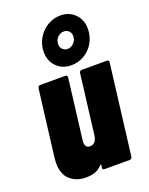

<svg xmlns="http://www.w3.org/2000/svg" viewBox="-153 -895 762 982"><g transform="rotate(-20 228.0 -404.0)"><path d="M308 -517H446Q451 -517 454 -513.5Q457 -510 456 -505L395 -12Q394 -7 390.5 -3.5Q387 0 382 0H244Q239 0 236 -3.5Q233 -7 234 -12L236 -25Q236 -32 230 -26Q213 -7 191.5 0.5Q170 8 142 8Q90 8 56 -22Q22 -52 22 -115Q22 -123 24 -143L69 -505Q70 -510 73.5 -513.5Q77 -517 82 -517H220Q225 -517 228 -513.5Q231 -510 230 -505L190 -180Q189 -175 189 -167Q189 -135 215 -135Q249 -135 255 -181L295 -505Q296 -510 299.5 -513.5Q303 -517 308 -517ZM157 -668Q157 -708 176.5 -742Q196 -776 229 -796Q262 -816 300 -816Q348 -816 379 -784.5Q410 -753 410 -705Q410 -664 391 -630Q372 -596 339 -576.5Q306 -557 268 -557Q219 -557 188 -588.5Q157 -620 157 -668ZM327 -694Q327 -711 316.5 -722Q306 -733 289 -733Q269 -733 254.5 -718Q240 -703 240 -681Q240 -664 251 -653Q262 -642 278 -642Q297 -642 312 -657.5Q327 -673 327 -694Z"/></g></svg>

Font: Barlow Condensed ExtraBold
Style: Italic
Weight: 800
Width: 3
Italic angle: -7°
Designer: Jeremy Tribby
Foundry: Tribby Type
Version: Version 1.408